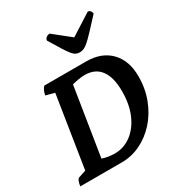

<svg xmlns="http://www.w3.org/2000/svg" viewBox="-207 -1034 1086 1169"><g transform="rotate(-30 336.0 -449.5)"><path d="M14 0Q20 -45 36 -51L88 -68L167 -570L106 -586Q111 -619 131 -641H425Q533 -641 594.5 -577.5Q656 -514 656 -404Q656 -316 627 -242Q598 -168 549 -114Q500 -60 437.5 -30Q375 0 307 0ZM297 -68Q361 -68 412.5 -106.5Q464 -145 494 -213.5Q524 -282 524 -374Q524 -474 486 -524Q448 -574 377 -574Q357 -574 332 -570Q307 -566 286 -560L210 -82Q226 -76 250.5 -72Q275 -68 297 -68ZM420 -708Q405 -708 393 -714Q381 -720 367.5 -736.5Q354 -753 334 -785Q314 -817 282 -870Q282 -882 293 -890.5Q304 -899 317 -899L436 -804L585 -899Q595 -899 602.5 -890.5Q610 -882 610 -870Q561 -817 531 -785Q501 -753 482 -736.5Q463 -720 449.5 -714Q436 -708 420 -708Z"/></g></svg>

Font: Petrona
Style: Bold Italic
Weight: 700
Italic angle: -9°
Designer: Ringo R. Seeber
Foundry: Ringo R. Seeber
Version: Version 2.001; ttfautohint (v1.8.3)